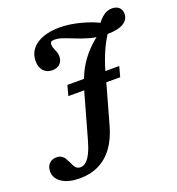

<svg xmlns="http://www.w3.org/2000/svg" viewBox="-144 -695 922 1000"><g transform="rotate(-20 317.5 -194.5)"><path d="M477.3 -481.7H533.1Q504.2 -441.7 481.1 -390Q458 -338.3 439.2 -270.2L420.7 -201.6H298L301.3 -213.9Q318.7 -275.7 340.2 -321Q361.8 -366.3 394.8 -405.3Q427.7 -444.3 477.3 -481.7ZM233.6 -287.1H521L505.6 -230.6H218.3ZM120.3 -460.1Q120.3 -497.3 141.8 -525Q163.4 -552.7 203.2 -567.5Q243 -582.3 296.6 -582.3Q326.2 -582.3 356.2 -577.7Q386.1 -573.2 414.9 -565.4Q443.7 -557.6 469.2 -548.2Q483.6 -542.7 495.8 -537Q508 -531.3 522.5 -524.1L493.1 -515.1Q518.4 -550.8 540.2 -566.5Q562.1 -582.3 586.4 -582.3Q611.7 -582.3 625.8 -569.4Q639.9 -556.6 639.9 -533.8Q639.9 -500.5 609 -482.6Q578.1 -464.7 520.9 -464.7Q466.9 -464.7 425.1 -476.4Q383.3 -488.1 334.9 -508.3Q305.5 -520 286.9 -525.8Q268.4 -531.7 251.3 -531.7Q237.8 -531.7 232.2 -527.5Q226.6 -523.3 226.6 -512.8Q226.6 -505.5 229.1 -497.4Q231.5 -489.3 234.6 -481.6Q239.9 -470.4 242.5 -461.1Q245.1 -451.7 245.1 -440.8Q245.1 -415.6 229.4 -400.5Q213.6 -385.4 187.2 -385.4Q156.2 -385.4 138.3 -405.5Q120.3 -425.6 120.3 -460.1ZM-5.4 105.9Q-5.4 79.6 9.8 63.7Q25.1 47.7 50.3 47.7Q66.7 47.7 77.7 54.6Q88.7 61.5 94.8 71.4Q100.9 81.3 108.6 97.5Q117.4 118.5 126.6 129Q135.7 139.5 152.3 139.5Q168.9 139.5 183.8 126.2Q198.8 113 211.9 85.9Q225 58.9 236.3 17.7L298 -201.6H420.7L367 -10.5Q348.4 56.3 315 101.7Q281.6 147.1 234.9 169.9Q188.3 192.7 129.8 192.7Q68.1 192.7 31.3 169.1Q-5.4 145.5 -5.4 105.9Z"/></g></svg>

Font: Playfair Micro SmCond SmLight
Style: Italic
Weight: 360
Width: 4
Italic angle: -15.6°
Designer: Claus Eggers Sørensen
Foundry: Claus Eggers Sørensen
Version: Version 2.203;Glyphs 3.3 (3326)